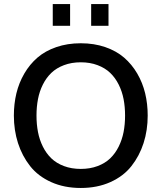

<svg xmlns="http://www.w3.org/2000/svg" viewBox="-20 -911 791 940"><path d="M238.3 -784.7V-891.1H323.2V-784.7ZM426.3 -784.7V-891.1H511.2V-784.7ZM47.9 -345.2Q47.9 -402.3 60.3 -454.1Q72.8 -505.9 99.1 -551Q125.5 -596.2 163.3 -628.9Q201.2 -661.6 255.6 -680.4Q310.1 -699.2 375.5 -699.2Q440.9 -699.2 495.4 -680.4Q549.8 -661.6 587.6 -628.9Q625.5 -596.2 651.9 -551Q678.2 -505.9 690.7 -454.1Q703.1 -402.3 703.1 -345.2Q703.1 -273.4 682.9 -210.4Q662.6 -147.5 623.5 -97.9Q584.5 -48.3 520.5 -19.5Q456.5 9.3 375.5 9.3Q294.4 9.3 230.5 -19.5Q166.5 -48.3 127.4 -97.9Q88.4 -147.5 68.1 -210.4Q47.9 -273.4 47.9 -345.2ZM293.2 -97.9Q330.1 -84 375.5 -84Q420.9 -84 457.8 -97.9Q494.6 -111.8 519.5 -135.7Q544.4 -159.7 561 -193.1Q577.6 -226.6 585 -264.4Q592.3 -302.2 592.3 -345.2Q592.3 -388.2 585 -426Q577.6 -463.9 561 -497.1Q544.4 -530.3 519.5 -554.2Q494.6 -578.1 457.8 -592Q420.9 -606 375.5 -606Q330.1 -606 293.2 -592Q256.3 -578.1 231.4 -554.2Q206.5 -530.3 189.9 -497.1Q173.3 -463.9 166 -426Q158.7 -388.2 158.7 -345.2Q158.7 -302.2 166 -264.4Q173.3 -226.6 189.9 -193.1Q206.5 -159.7 231.4 -135.7Q256.3 -111.8 293.2 -97.9Z"/></svg>

Font: HK Grotesk SemiBold Legacy
Style: Regular
Weight: 600
Designer: Alfredo Marco Pradil
Foundry: Hanken Design Co.
Version: Version 2.022;PS 002.022;hotconv 1.0.88;makeotf.lib2.5.64775